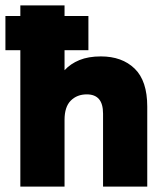

<svg xmlns="http://www.w3.org/2000/svg" viewBox="-24 -688 614 708"><path d="M51 0V-668H214V-429Q236 -453 269 -466.5Q302 -480 348 -480Q426 -480 472.5 -435Q519 -390 519 -295V0H356V-269Q356 -305 341 -322.5Q326 -340 296 -340Q260 -340 237 -317Q214 -294 214 -246V0ZM-4 -503V-629H302V-503Z"/></svg>

Font: Gantari ExtraBold
Style: Regular
Weight: 800
Version: Version 1.000